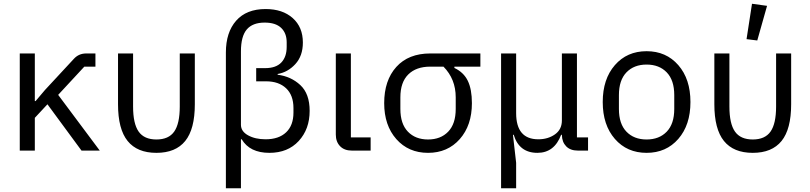

<svg xmlns="http://www.w3.org/2000/svg" viewBox="-20 -800 4303 1020"><path d="M85 0V-516H165V-263H169L219 -322L372 -487Q398 -516 438 -516H487V-446H428L289 -296L510 0H413L232 -246L165 -174V0Z M607 -246V-516H687V-234Q687 -143 716.5 -101Q746 -59 811 -59Q876 -59 905.5 -101Q935 -143 935 -234V-516H1015V-246Q1015 -114 964 -51Q913 12 811 12Q709 12 658 -51Q607 -114 607 -246Z M1180 200V-521Q1180 -628 1234.5 -690Q1289 -752 1391 -752Q1481 -752 1535 -704Q1589 -656 1589 -574Q1589 -503 1549 -459.5Q1509 -416 1455 -407V-403Q1526 -394 1575.5 -348Q1625 -302 1625 -211Q1625 -114 1567 -51Q1509 12 1411 12Q1307 12 1264 -60H1260V200ZM1391 -60Q1461 -60 1500 -97Q1539 -134 1539 -202V-226Q1539 -294 1500 -331Q1461 -368 1393 -368H1341V-438H1388Q1446 -438 1474.5 -468Q1503 -498 1503 -551V-575Q1503 -624 1473.5 -652Q1444 -680 1386 -680Q1322 -680 1291 -643.5Q1260 -607 1260 -527V-137Q1260 -102 1298 -81Q1336 -60 1391 -60Z M1849 0Q1809 0 1786.5 -23.5Q1764 -47 1764 -85V-516H1844V-70H1949V0Z M2021 -252Q2021 -373 2085.5 -444.5Q2150 -516 2266 -516H2532V-446H2394V-439Q2443 -416 2465 -371Q2487 -326 2487 -252Q2487 -134 2422.5 -61Q2358 12 2254 12Q2150 12 2085.5 -61Q2021 -134 2021 -252ZM2401 -221V-283Q2401 -380 2336 -446H2266Q2191 -446 2149 -404.5Q2107 -363 2107 -283V-221Q2107 -142 2147 -100.5Q2187 -59 2254 -59Q2321 -59 2361 -100.5Q2401 -142 2401 -221Z M2642 200V-516H2722V-199Q2722 -60 2840 -60Q2891 -60 2928 -86Q2965 -112 2965 -160V-516H3045V-70H3104V0H3050Q3010 0 2988 -22.5Q2966 -45 2965 -82V-84H2961Q2925 12 2835 12Q2738 12 2709 -84H2705L2722 65V200Z M3583.5 -62Q3519 12 3415 12Q3311 12 3246.5 -62Q3182 -136 3182 -258Q3182 -380 3246.5 -454Q3311 -528 3415 -528Q3519 -528 3583.5 -454Q3648 -380 3648 -258Q3648 -136 3583.5 -62ZM3562 -221V-295Q3562 -374 3522 -415.5Q3482 -457 3415 -457Q3348 -457 3308 -415.5Q3268 -374 3268 -295V-221Q3268 -142 3308 -100.5Q3348 -59 3415 -59Q3482 -59 3522 -100.5Q3562 -142 3562 -221Z M4003 -585 3946 -592 3975 -780 4055 -769ZM3775 -246V-516H3855V-234Q3855 -143 3884.5 -101Q3914 -59 3979 -59Q4044 -59 4073.5 -101Q4103 -143 4103 -234V-516H4183V-246Q4183 -114 4132 -51Q4081 12 3979 12Q3877 12 3826 -51Q3775 -114 3775 -246Z"/></svg>

Font: Anuphan
Style: Regular
Weight: 400
Designer: Mike Abbink, Paul van der Laan, Pieter van Rosmalen, Mint Tantisuwanna
Foundry: Bold Monday; Cadson Demak
Version: Version 3.002;hotconv 1.0.109;makeotfexe 2.5.65596